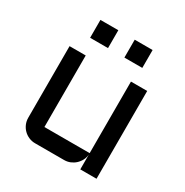

<svg xmlns="http://www.w3.org/2000/svg" viewBox="-165 -850 950 985"><g transform="rotate(30 310.0 -358.0)"><path d="M80.1 -520H175.8V-96.2H443.8V-520H540V0H443.8V-87.9Q442.4 -69.8 434.1 -53.7Q425.8 -37.6 412.8 -25.6Q399.9 -13.7 383.3 -6.8Q366.7 0 348.1 0H175.8Q156.2 0 138.7 -7.6Q121.1 -15.1 108.2 -28.1Q95.2 -41 87.6 -58.6Q80.1 -76.2 80.1 -96.2ZM149.9 -715.8H255.9V-609.9H149.9ZM353 -715.8H459V-609.9H353Z"/></g></svg>

Font: Aldrich
Style: Regular
Weight: 400
Designer: Matthew Desmond
Foundry: Matthew Desmond
Version: Version 1.001 2011